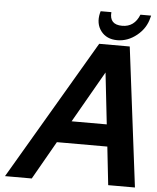

<svg xmlns="http://www.w3.org/2000/svg" viewBox="-60 -950 816 1001"><g transform="rotate(5 348.5 -450.0)"><path d="M479 -584 325 -315H509ZM525 -757Q469 -757 439.5 -795.5Q410 -834 423 -890L426 -900H482Q476 -834 544 -834Q608 -834 634 -900H690L687 -889Q674 -833 627 -795Q580 -757 525 -757ZM4 0 433 -730H593L684 0H544L522 -200H258L144 0Z"/></g></svg>

Font: Miedinger
Style: Bold-Italic
Weight: 700
Italic angle: -13°
Version: Version 001.000